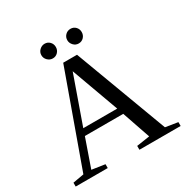

<svg xmlns="http://www.w3.org/2000/svg" viewBox="-181 -964 1085 1117"><g transform="rotate(-30 361.0 -405.0)"><path d="M225.1 -25.9V0H9.8V-25.9L84 -39.1L307.1 -660.2H399.9L631.8 -39.1L714.8 -25.9V0H438V-25.9L525.9 -39.1L460.9 -228H203.1L137.2 -39.1ZM330.1 -589.8 217.8 -272H445.8ZM489.7 -761.2Q489.7 -740.7 476.1 -726.3Q462.4 -711.9 441.9 -711.9Q421.4 -711.9 407.2 -727.1Q393.1 -742.2 393.1 -761.2Q393.1 -781.7 407.2 -795.9Q421.4 -810.1 441.9 -810.1Q462.4 -810.1 476.1 -795.9Q489.7 -781.7 489.7 -761.2ZM315.9 -761.2Q315.9 -740.7 302.2 -726.3Q288.6 -711.9 268.1 -711.9Q248 -711.9 233.4 -726.6Q218.8 -741.2 218.8 -761.2Q218.8 -781.7 233.9 -795.9Q249 -810.1 268.1 -810.1Q288.6 -810.1 302.2 -795.9Q315.9 -781.7 315.9 -761.2Z"/></g></svg>

Font: Times New Roman
Style: Regular
Weight: 400
Designer: Steve Matteson
Foundry: Ascender Corporation
Version: Version 2.00.3